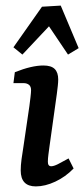

<svg xmlns="http://www.w3.org/2000/svg" viewBox="-20 -659 301 686"><path d="M183 -323 157 -137Q155 -122 153 -107Q151 -92 151 -81Q151 -65 163 -65Q172 -65 187 -72.5Q202 -80 225 -93L243 -57Q214 -27 177.5 -10Q141 7 108 7Q54 7 54 -50Q54 -68 57 -90.5Q60 -113 64 -137L85 -280Q87 -295 89 -312Q91 -329 91 -337Q91 -350 83.5 -356Q76 -362 64 -362H28L33 -401Q63 -413 88.5 -419Q114 -425 135 -425Q163 -425 175.5 -412.5Q188 -400 188 -375Q188 -366 186.5 -352Q185 -338 183 -323ZM28 -490 130 -635 197 -639 261 -487 223 -464 155 -565 60 -464Z"/></svg>

Font: Rasa Medium
Style: Italic
Weight: 500
Italic angle: -7.10001°
Designer: Anna Giedrys (Yrsa+Rasa design), David Brezina (Yrsa art-direction, Rasa art-direction, design)
Foundry: Rosetta Type Foundry
Version: Version 2.004